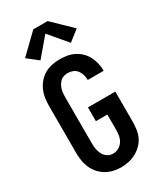

<svg xmlns="http://www.w3.org/2000/svg" viewBox="-241 -1065 981 1159"><g transform="rotate(-30 250.0 -485.5)"><path d="M243 8Q216 8 189.5 1.5Q163 -5 139.5 -19Q116 -33 98.5 -53.5Q81 -74 70 -99Q59 -124 55 -151Q51 -178 51 -205V-530Q51 -557 55 -584.5Q59 -612 70 -637Q81 -662 99.5 -683.5Q118 -705 142 -718.5Q166 -732 193 -737.5Q220 -743 247 -743Q273 -743 298.5 -738.5Q324 -734 347 -722.5Q370 -711 389 -692.5Q408 -674 419.5 -651Q431 -628 437 -602.5Q443 -577 443 -551Q443 -551 443 -551Q443 -551 443 -550H332Q332 -551 332 -551Q332 -551 332 -551Q332 -569 327 -586.5Q322 -604 311 -618.5Q300 -633 282.5 -640Q265 -647 247 -647Q234 -647 220.5 -643Q207 -639 197 -630Q187 -621 180 -609Q173 -597 169 -584Q165 -571 163.5 -557.5Q162 -544 162 -530V-205Q162 -185 165.5 -165Q169 -145 178.5 -127.5Q188 -110 205.5 -99Q223 -88 243 -88Q264 -88 282.5 -98.5Q301 -109 312 -126Q323 -143 326.5 -164Q330 -185 330 -205V-310H250V-406H441V-205Q441 -177 438 -149.5Q435 -122 424 -96.5Q413 -71 393.5 -51Q374 -31 349.5 -17.5Q325 -4 298 2Q271 8 243 8ZM144 -795 70 -853 200 -979H300L430 -853L356 -795L250 -920Z"/></g></svg>

Font: Zed Mono
Style: Bold
Weight: 700
Monospace: yes
Designer: Belleve Invis
Foundry: Belleve Invis
Version: Version 1.0.0; ttfautohint (v1.8.4)